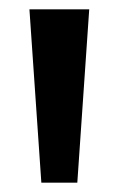

<svg xmlns="http://www.w3.org/2000/svg" viewBox="-20 -828 254 411"><path d="M68.5 -437 43 -808H171L145.5 -437Z"/></svg>

Font: Encode Sans Semi Condensed SmBd
Style: Regular
Weight: 600
Width: 4
Designer: Multiple Designers
Foundry: Impallari Type
Version: Version 2.000